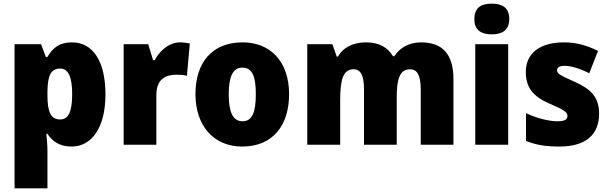

<svg xmlns="http://www.w3.org/2000/svg" viewBox="-20 -796 3349 1056"><path d="M376 -563C309 -563 271 -535 241 -483H232L206 -553H60V240H241V37C241 4 238 -26 235 -60H241C267 -20 306 10 374 10C483 10 560 -92 560 -277C560 -459 491 -563 376 -563ZM311 -419C354 -419 377 -377 377 -277C377 -180 355 -139 311 -139C258 -139 241 -183 241 -271V-292C242 -379 259 -419 311 -419Z M970 -563C910 -563 857 -516 831 -465H822L795 -553H660V0H840V-274C840 -364 895 -385 949 -385C978 -385 995 -383 1008 -379L1024 -557C1009 -560 988 -563 970 -563Z M1570 -278C1570 -461 1464 -563 1315 -563C1146 -563 1055 -452 1055 -278C1055 -107 1153 10 1312 10C1483 10 1570 -109 1570 -278ZM1238 -277C1238 -375 1261 -424 1313 -424C1368 -424 1387 -375 1387 -278C1387 -180 1368 -129 1314 -129C1260 -129 1238 -181 1238 -277Z M2296 -563C2231 -563 2180 -535 2149 -487H2141C2114 -533 2068 -563 1993 -563C1918 -563 1865 -532 1839 -485H1832L1808 -553H1670V0H1851V-244C1851 -358 1867 -415 1925 -415C1964 -415 1982 -381 1982 -303V0H2162V-260C2162 -362 2179 -415 2235 -415C2274 -415 2294 -384 2294 -303V0H2474V-360C2474 -500 2412 -563 2296 -563Z M2685 -776C2627 -776 2589 -755 2589 -691C2589 -629 2628 -607 2685 -607C2740 -607 2781 -629 2781 -691C2781 -755 2741 -776 2685 -776ZM2775 -553H2594V0H2775Z M3275 -170C3275 -263 3229 -306 3143 -345C3059 -383 3044 -390 3044 -410C3044 -426 3059 -434 3086 -434C3121 -434 3175 -417 3221 -393L3269 -516C3206 -547 3149 -563 3082 -563C2953 -563 2872 -506 2872 -400C2872 -314 2913 -266 2996 -229C3083 -191 3101 -180 3101 -158C3101 -138 3084 -129 3046 -129C3001 -129 2932 -145 2873 -174V-21C2932 3 2987 10 3057 10C3207 10 3275 -60 3275 -170Z"/></svg>

Font: Noto Sans Sinhala SemiCondensed Black
Style: Regular
Weight: 900
Width: 4
Designer: Jelle Bosma - Monotype Design Team
Foundry: Monotype Imaging Inc.
Version: Version 2.006